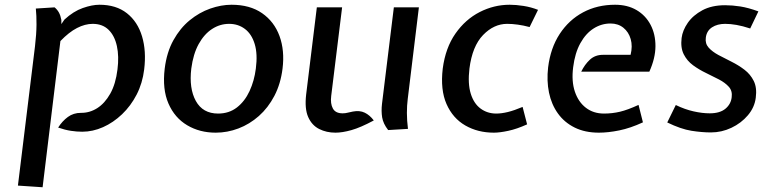

<svg xmlns="http://www.w3.org/2000/svg" viewBox="-20 -548 3216 809"><path d="M55.5 234 127.5 -353.5Q133.5 -404.5 133.8 -444Q134 -483.5 131 -512L210 -517Q221.5 -507.5 228.2 -495.2Q235 -483 238.5 -464V-446.5L251.5 -465.5Q289.5 -500.5 328.8 -514.2Q368 -528 399 -528Q469.5 -528 514.8 -492.2Q560 -456.5 578.5 -394.8Q597 -333 587.5 -255.5Q580.5 -197.5 555.8 -149.5Q531 -101.5 494.2 -66.5Q457.5 -31.5 414.2 -12.2Q371 7 326.5 7Q303 7 278.5 3.2Q254 -0.5 225 -10.5Q242.5 -38 266 -55.2Q289.5 -72.5 321 -72.5Q357.5 -72 389.5 -92.2Q421.5 -112.5 444.5 -153.2Q467.5 -194 475 -255.5Q482 -310.5 472.5 -354Q463 -397.5 437.5 -422.5Q412 -447.5 370.5 -447.5Q338.5 -447.5 304.5 -430Q270.5 -412.5 234.5 -375L159.5 241Z M889 11Q821.5 11 768.8 -20.2Q716 -51.5 689.8 -111.8Q663.5 -172 674 -259Q682.5 -328 710.8 -378.8Q739 -429.5 779.2 -462.5Q819.5 -495.5 865.8 -511.8Q912 -528 955.5 -528Q1033 -528 1084.2 -492.5Q1135.5 -457 1157.8 -396Q1180 -335 1170.5 -259Q1162.5 -194.5 1136.2 -144.2Q1110 -94 1070.8 -59.2Q1031.5 -24.5 984.8 -6.8Q938 11 889 11ZM899 -69.5Q945 -69.5 978.2 -95.2Q1011.5 -121 1031.5 -164.2Q1051.5 -207.5 1058 -259Q1066 -320.5 1053.2 -362.5Q1040.5 -404.5 1012 -426Q983.5 -447.5 945.5 -447.5Q907 -447.5 873.8 -426Q840.5 -404.5 817.2 -362.5Q794 -320.5 786 -259Q776 -175.5 805.2 -122.5Q834.5 -69.5 899 -69.5Z M1393.5 11Q1355.5 11 1324.8 -4.5Q1294 -20 1278.5 -55Q1263 -90 1270 -150L1315 -517H1421.5L1375.5 -143.5Q1371.5 -111.5 1382.5 -91Q1393.5 -70.5 1423.5 -70.5Q1435 -70.5 1444.2 -73Q1453.5 -75.5 1467 -78Q1495.5 -83.5 1516.8 -73.2Q1538 -63 1555 -40.5Q1499 -10.5 1460.8 0.2Q1422.5 11 1393.5 11ZM1615.5 0Q1594.5 -27 1590.2 -53.5Q1586 -80 1589.5 -110L1639.5 -517H1745L1698 -131Q1694.5 -103.5 1694.5 -72Q1694.5 -40.5 1699 -5Z M2061 11Q1993.5 11 1940.8 -19.2Q1888 -49.5 1861.5 -109.5Q1835 -169.5 1845.5 -259Q1857 -346.5 1899 -406.5Q1941 -466.5 2001.2 -497.2Q2061.5 -528 2127.5 -528Q2154.5 -528 2186.2 -523Q2218 -518 2247 -506.5L2211.5 -434Q2185.5 -441 2161.8 -444.2Q2138 -447.5 2117 -447.5Q2061 -447.5 2015.5 -400.5Q1970 -353.5 1958 -259Q1950.5 -195.5 1963.5 -153.5Q1976.5 -111.5 2005 -90.5Q2033.5 -69.5 2071 -69.5Q2093 -69.5 2119.8 -76Q2146.5 -82.5 2182 -97.5L2201 -24Q2158 -4.5 2121.8 3.2Q2085.5 11 2061 11Z M2503.5 11Q2445 11 2401.5 -10.5Q2358 -32 2330.8 -70Q2303.5 -108 2293.2 -157.8Q2283 -207.5 2289.5 -264Q2299.5 -345.5 2338.2 -404.8Q2377 -464 2436.8 -496Q2496.5 -528 2571.5 -528Q2624 -528 2662.2 -505.5Q2700.5 -483 2721.2 -443.5Q2742 -404 2741.8 -353.2Q2741.5 -302.5 2716 -246H2429Q2443.5 -276 2465.5 -296.5Q2487.5 -317 2520.5 -317H2637Q2646 -353.5 2637.5 -383.2Q2629 -413 2606.8 -431Q2584.5 -449 2552.5 -449Q2514.5 -449 2481.5 -428.2Q2448.5 -407.5 2425.5 -366.2Q2402.5 -325 2395 -264.5Q2387.5 -206 2402.2 -162Q2417 -118 2448.8 -93.8Q2480.5 -69.5 2525 -69.5Q2559.5 -69.5 2592.2 -77.2Q2625 -85 2670.5 -106L2689 -32.5Q2636 -8 2589.2 1.5Q2542.5 11 2503.5 11Z M2975.5 10Q2937.5 10 2893.2 3Q2849 -4 2791.5 -32L2827.5 -105.5Q2865.5 -87 2902.2 -78.8Q2939 -70.5 2970.5 -70.5Q3013.5 -70.5 3036.8 -90Q3060 -109.5 3063 -138.5Q3066.5 -165 3051 -182.2Q3035.5 -199.5 3009.8 -213Q2984 -226.5 2954.8 -240.5Q2925.5 -254.5 2900.2 -273Q2875 -291.5 2861 -319.2Q2847 -347 2852 -388Q2856 -420 2878 -451.8Q2900 -483.5 2939.5 -504.8Q2979 -526 3035.5 -526Q3065.5 -526 3099.2 -520.8Q3133 -515.5 3175.5 -500L3141 -428Q3109 -438.5 3083.2 -443Q3057.5 -447.5 3035.5 -447.5Q3002.5 -447.5 2980 -432.8Q2957.5 -418 2954 -389.5Q2950.5 -364.5 2966 -347.2Q2981.5 -330 3007.2 -316.2Q3033 -302.5 3062.2 -288Q3091.5 -273.5 3116.8 -254.2Q3142 -235 3156 -206.8Q3170 -178.5 3164.5 -136.5Q3159.5 -95.5 3131.2 -62.2Q3103 -29 3061.8 -9.5Q3020.5 10 2975.5 10Z"/></svg>

Font: Expletus Sans Medium
Style: Italic
Weight: 500
Italic angle: -7°
Version: Version 7.500